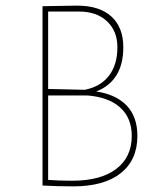

<svg xmlns="http://www.w3.org/2000/svg" viewBox="-20 -659 579 682"><path d="M254 -639Q333 -639 375.5 -600.5Q418 -562 418 -491Q418 -372 322 -334Q391 -324 429.5 -284.5Q468 -245 468 -176Q468 -91 409 -44Q350 3 240 3Q182 3 131 0V-637ZM261 -618H151V-343L281 -340Q337 -351 367 -390Q397 -429 397 -491Q397 -549 360 -583.5Q323 -618 261 -618ZM290 -320H151V-20Q190 -17 236 -17Q338 -17 393 -59Q448 -101 448 -176Q448 -240 407 -277Q366 -314 290 -320Z"/></svg>

Font: Alegreya Sans SC Thin
Style: Regular
Weight: 100
Designer: Juan Pablo del Peral
Foundry: Huerta Tipografica
Version: Version 2.007